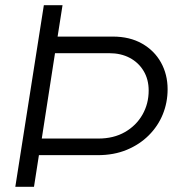

<svg xmlns="http://www.w3.org/2000/svg" viewBox="-20 -720 694 740"><path d="M39 0 149 -700H221L202 -579H415Q480 -579 527.5 -552Q575 -525 600.5 -479Q626 -433 626 -376Q626 -325 607.5 -279.5Q589 -234 553.5 -198.5Q518 -163 468.5 -142.5Q419 -122 357 -122H130L111 0ZM141 -186H359Q418 -186 461.5 -211Q505 -236 529 -278Q553 -320 553 -371Q553 -414 533.5 -446.5Q514 -479 480 -497Q446 -515 401 -515H192Z"/></svg>

Font: MuseoModerno Thin Light
Style: Italic
Weight: 300
Italic angle: -9°
Version: Version 1.003